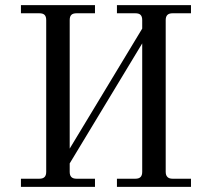

<svg xmlns="http://www.w3.org/2000/svg" viewBox="-20 -732 810 752"><path d="M62 0H352V-32H280C261 -32 253 -41 253 -59V-92L537 -562V-59C537 -41 529 -32 510 -32H438V0H728V-32H656C638 -32 629 -41 629 -59V-653C629 -672 638 -680 656 -680H728V-712H438V-680H510C529 -680 537 -672 537 -653V-620L253 -150V-653C253 -672 261 -680 280 -680H352V-712H62V-680H134C153 -680 161 -672 161 -653V-59C161 -41 153 -32 134 -32H62Z"/></svg>

Font: Old Standard
Style: Regular
Weight: 400
Designer: Alexey Kryukov <alexios@thessalonica.org.ru>
Version: Version 2.0